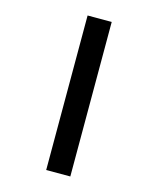

<svg xmlns="http://www.w3.org/2000/svg" viewBox="-134 -832 917 1115"><g transform="rotate(15 325.0 -274.5)"><path d="M252 190V-739H397V190Z"/></g></svg>

Font: Azeret Mono SemiBold
Style: Regular
Weight: 600
Designer: Martin Vácha
Foundry: Displaay
Version: Version 1.002